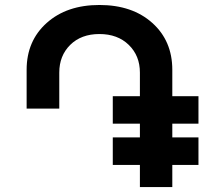

<svg xmlns="http://www.w3.org/2000/svg" viewBox="-20 -758 845 778"><path d="M784.2 -89.8H678.2V0H546.9V-89.8H437V-201.2H546.9V-256.8H437V-368.2H546.9V-463.9Q546.9 -532.2 501.7 -576.2Q456.5 -620.1 382.8 -620.1Q309.1 -620.1 264.6 -576.2Q220.2 -532.2 220.2 -463.9V-317.9H87.9V-475.1Q87.9 -592.3 169.2 -665Q250.5 -737.8 382.8 -737.8Q516.1 -737.8 597.2 -665Q678.2 -592.3 678.2 -475.1V-368.2H784.2V-256.8H678.2V-201.2H784.2Z"/></svg>

Font: Telcell.Market SemBd
Style: Regular
Weight: 600
Designer: Rasmus Andersson, Sedrak Mkrtchyan
Version: Version 3.019;git-0a5106e0b